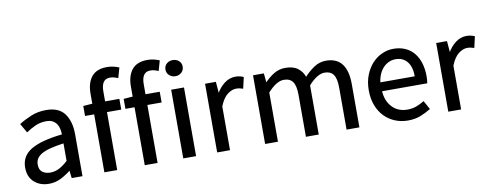

<svg xmlns="http://www.w3.org/2000/svg" viewBox="-62 -1044 3493 1367"><g transform="rotate(-10 1684.0 -360.5)"><path d="M52.2 -130.9Q52.2 -213.9 125.5 -257.6Q198.7 -301.3 351.1 -317.9Q351.1 -335.4 346.9 -356.7Q342.8 -377.9 331.8 -394Q320.8 -410.2 303 -419.9Q285.2 -429.7 256.8 -429.7Q214.4 -429.7 178.7 -413.8Q143.1 -397.9 109.9 -375L71.3 -441.9Q110.4 -466.8 159.9 -487.5Q209.5 -508.3 269.5 -508.3Q361.3 -508.3 402.6 -452.1Q443.8 -396 443.8 -302.7V0.5H365.7L358.9 -57.6H363.8Q329.6 -29.3 288.3 -8.3Q247.1 12.7 200.7 12.7Q136.7 12.7 94.5 -24.9Q52.2 -62.5 52.2 -130.9ZM144 -136.7Q144 -97.7 166.7 -81.1Q189.5 -64.5 223.6 -64.5Q257.3 -64.5 288.1 -80.3Q318.8 -96.2 351.1 -126.5V-252.9Q296.4 -245.6 254.9 -234.9Q213.4 -224.1 189 -209.5Q164.6 -194.8 154.3 -176.5Q144 -158.2 144 -136.7Z M815.9 -642.6Q784.7 -656.7 757.3 -656.7Q694.8 -656.7 694.8 -567.9V-496.1H797.9V-418.5H694.8V0.5H602.1V-418.5H536.1V-490.7L602.1 -495.6V-567.9Q602.1 -645 637.9 -689.7Q673.8 -734.4 749.5 -734.4Q772.9 -734.4 793.9 -729.7Q814.9 -725.1 836.9 -716.3Z M1107.9 -642.6Q1076.7 -656.7 1049.3 -656.7Q986.8 -656.7 986.8 -567.9V-496.1H1089.8V-418.5H986.8V0.5H894V-418.5H828.1V-490.7L894 -495.6V-567.9Q894 -645 929.9 -689.7Q965.8 -734.4 1041.5 -734.4Q1064.9 -734.4 1085.9 -729.7Q1106.9 -725.1 1128.9 -716.3Z M1219.7 -585.4Q1193.8 -585.4 1175.5 -602.1Q1157.2 -618.7 1157.2 -644Q1157.2 -670.4 1175.5 -686.3Q1193.8 -702.1 1219.7 -702.1Q1245.6 -702.1 1263.7 -686.3Q1281.7 -670.4 1281.7 -644Q1281.7 -618.7 1263.7 -602.1Q1245.6 -585.4 1219.7 -585.4ZM1172.4 -496.1H1265.1V0.5H1172.4Z M1417.5 -496.1H1495.6L1502.9 -408.2H1497.6Q1521.5 -452.1 1558.1 -480.2Q1594.7 -508.3 1638.7 -508.3Q1668.9 -508.3 1697.3 -495.6L1678.7 -414.1Q1661.6 -419.4 1652.1 -421.4Q1642.6 -423.3 1627.9 -423.3Q1598.6 -423.3 1566.4 -399.4Q1534.2 -375.5 1510.3 -315.9V0.5H1417.5Z M1764.2 -496.1H1842.3L1849.6 -426.3H1845.2Q1876 -460.4 1914.6 -484.4Q1953.1 -508.3 1998.5 -508.3Q2056.6 -508.3 2089.4 -482.9Q2122.1 -457.5 2134.8 -419.9Q2167 -455.6 2206.5 -481.9Q2246.1 -508.3 2292.5 -508.3Q2370.1 -508.3 2408 -458.5Q2445.8 -408.7 2445.8 -313V0.5H2353V-301.8Q2353 -369.1 2332.3 -397.7Q2311.5 -426.3 2268.6 -426.3Q2215.8 -426.3 2151.9 -355V0.5H2059.1V-301.8Q2059.1 -369.1 2038.3 -397.7Q2017.6 -426.3 1973.6 -426.3Q1920.9 -426.3 1856.9 -355V0.5H1764.2Z M2557.1 -247.1Q2557.1 -307.6 2576.2 -356.2Q2595.2 -404.8 2626.2 -438.5Q2657.2 -472.2 2697.3 -490.2Q2737.3 -508.3 2780.3 -508.3Q2827.6 -508.3 2865.2 -491.7Q2902.8 -475.1 2928.2 -444.1Q2953.6 -413.1 2966.8 -370.4Q2980 -327.6 2980 -274.9Q2980 -247.6 2976.1 -224.6H2649.4Q2653.8 -153.3 2695.8 -108.9Q2737.8 -64.5 2805.7 -64.5Q2839.4 -64.5 2868.2 -74.7Q2897 -85 2928.2 -104L2962.9 -41Q2925.8 -18.1 2886.2 -2.7Q2846.7 12.7 2795.4 12.7Q2745.6 12.7 2702.1 -5.4Q2658.7 -23.4 2626.5 -56.6Q2594.2 -89.8 2575.7 -137.9Q2557.1 -186 2557.1 -247.1ZM2897 -289.1Q2897 -356.9 2866.9 -394.8Q2836.9 -432.6 2782.7 -432.6Q2757.3 -432.6 2734.9 -422.6Q2712.4 -412.6 2694.1 -393.8Q2675.8 -375 2663.8 -347.2Q2651.9 -319.3 2648.4 -289.1Z M3088.4 -496.1H3166.5L3173.8 -408.2H3168.5Q3192.4 -452.1 3229 -480.2Q3265.6 -508.3 3309.6 -508.3Q3339.8 -508.3 3368.2 -495.6L3349.6 -414.1Q3332.5 -419.4 3323 -421.4Q3313.5 -423.3 3298.8 -423.3Q3269.5 -423.3 3237.3 -399.4Q3205.1 -375.5 3181.2 -315.9V0.5H3088.4Z"/></g></svg>

Font: Pyidaungsu Numbers
Style: Regular
Weight: 400
Designer: Sun Tun
Foundry: MCF
Version: Version 1.083; ttfautohint (v1.8.2)